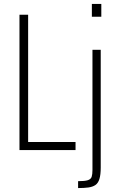

<svg xmlns="http://www.w3.org/2000/svg" viewBox="-20 -763 605 976"><path d="M79 0V-688H123V-41H364V0ZM447 -678V-743H495V-678ZM377 193V158Q411 158 426.5 153Q442 148 446 135.5Q450 123 450 101V-510H492V89Q492 125 485.5 146.5Q479 168 465 177.5Q451 187 429.5 190Q408 193 377 193Z"/></svg>

Font: Saira Condensed ExtraLight
Style: Regular
Weight: 250
Width: 3
Designer: Hector Gatti with collaboration of the Omnibus-Type team
Foundry: Omnibus-Type
Version: Version 1.101